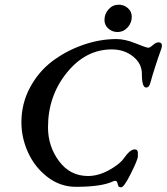

<svg xmlns="http://www.w3.org/2000/svg" viewBox="-20 -786 708 816"><path d="M485 -766Q507 -766 523.5 -751.5Q540 -737 540 -715Q540 -689 522.5 -669.5Q505 -650 479 -650Q457 -650 440.5 -664.5Q424 -679 424 -701Q424 -727 441.5 -746.5Q459 -766 485 -766ZM303 8Q236 8 182 -33.5Q128 -75 99.5 -137.5Q71 -200 71 -266Q71 -346 107.5 -414Q144 -482 202.5 -526Q261 -570 332.5 -595Q404 -620 475 -620Q511 -620 555.5 -602Q600 -584 610 -583Q617 -583 630 -594.5Q643 -606 653 -606Q675 -606 665 -577Q637 -499 619 -434Q614 -414 601 -414Q583 -414 583 -472Q583 -516 545.5 -546Q508 -576 455 -576Q344 -576 264 -477Q184 -378 184 -245Q184 -164 231 -101Q278 -38 354 -38Q398 -38 443.5 -63Q489 -88 507 -114Q533 -151 552 -151Q555 -151 557 -150.5Q559 -150 560.5 -149Q562 -148 563 -147Q564 -146 564.5 -144Q565 -142 565.5 -140.5Q566 -139 566 -136Q566 -133 566 -131.5Q566 -130 566 -126.5Q566 -123 566 -122Q566 -108 536.5 -49Q507 10 495 10Q490 10 487 8.5Q484 7 483 5.5Q482 4 481 -1.5Q480 -7 479 -9Q475 -22 460 -15Q411 8 303 8Z"/></svg>

Font: EB Garamond 08
Style: Italic
Weight: 400
Italic angle: -14°
Version: Version 0.016